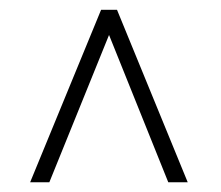

<svg xmlns="http://www.w3.org/2000/svg" viewBox="-20 -731 455 395"><path d="M210.9 -675.3 81.5 -356H42L188 -710.9H217.3ZM326.2 -356 197.8 -675.3 190.4 -710.9H220.7L366.2 -356Z"/></svg>

Font: Roboto ExtraLight
Style: Regular
Weight: 250
Designer: Christian Robertson
Foundry: Google
Version: Version 3.009; 2024